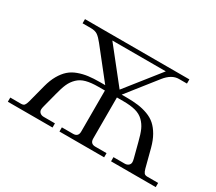

<svg xmlns="http://www.w3.org/2000/svg" viewBox="-129 -978 1399 1243"><g transform="rotate(30 570.5 -356.5)"><path d="M27.3 0V-31.2H107.4Q125 -31.2 132.3 -40Q139.6 -48.8 145.5 -70.3L180.7 -205.1Q193.8 -254.9 214.6 -291Q235.4 -327.1 261 -349.9Q286.6 -372.6 322 -385.5Q357.4 -398.4 394.8 -403.3Q432.1 -408.2 481.9 -408.2H519.5L348.1 -625Q323.7 -655.8 305.2 -668.7Q286.6 -681.6 254.9 -681.6H192.4V-712.9H972.7V-681.6H913.1Q858.9 -681.6 812.5 -623L642.6 -408.2H678.2Q728 -408.2 765.4 -403.3Q802.7 -398.4 838.1 -385.5Q873.5 -372.6 899.2 -349.9Q924.8 -327.1 945.6 -291Q966.3 -254.9 979.5 -205.1L1014.6 -70.3Q1020.5 -48.8 1027.8 -40Q1035.2 -31.2 1052.7 -31.2H1132.8V0H798.8V-31.2H882.8Q899.4 -31.2 910.4 -40.3Q921.4 -49.3 921.4 -64.9Q921.4 -74.2 917 -90.8L889.2 -197.3Q876.5 -248.5 862.8 -279.3Q849.1 -310.1 825 -333.7Q800.8 -357.4 764.2 -367.2Q727.5 -377 672.4 -377H625V-70.3Q625 -31.2 663.1 -31.2H747.1V0H413.1V-31.2H497.1Q535.2 -31.2 535.2 -70.3V-377H487.8Q432.6 -377 396 -367.2Q359.4 -357.4 335.2 -333.7Q311 -310.1 297.4 -279.3Q283.7 -248.5 271 -197.3L243.2 -90.8Q238.8 -74.2 238.8 -64.9Q238.8 -49.3 249.8 -40.3Q260.7 -31.2 277.3 -31.2H361.3V0ZM415 -681.6 614.7 -429.7 814.5 -681.6Z"/></g></svg>

Font: Theano Modern
Style: Regular
Weight: 400
Designer: Alexey Kryukov
Version: Version 2.00